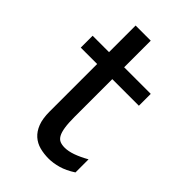

<svg xmlns="http://www.w3.org/2000/svg" viewBox="-201 -721 810 810"><g transform="rotate(45 204.0 -316.5)"><path d="M14.6 -485.8H112.3V-644.5H202.6V-485.8H361.3V-415H202.6V-190.4Q202.6 -152.8 206.3 -128.9Q210 -105 217.5 -91.6Q225.1 -78.1 236.8 -73.2Q248.5 -68.4 265.1 -68.4Q286.1 -68.4 312.5 -77.6Q338.9 -86.9 371.1 -105V-26.9Q337.4 -4.9 306.6 3.7Q275.9 12.2 250 12.2Q221.2 12.2 196.3 5.6Q171.4 -1 152.6 -17.6Q133.8 -34.2 123 -61.8Q112.3 -89.4 112.3 -131.8V-415H14.6Z"/></g></svg>

Font: Andika FrenchTight
Style: Regular
Weight: 400
Designer: Victor Gaultney, Annie Olsen, Julie Remington, Don Collingsworth, Eric Hays, Becca Hirsbrunner
Foundry: SIL International
Version: Version 5.000 ; Dig1 Dig4Opn Dig7 LnSpcTght